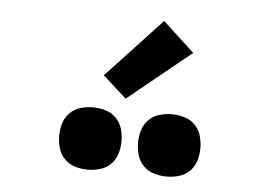

<svg xmlns="http://www.w3.org/2000/svg" viewBox="-38 -1039 675 485"><g transform="rotate(5 300.0 -796.5)"><path d="M400 -601Q384 -601 368.5 -605.5Q353 -610 341.5 -621.5Q330 -633 325.5 -648.5Q321 -664 321 -680Q321 -696 325.5 -711.5Q330 -727 341.5 -738.5Q353 -750 368.5 -754.5Q384 -759 400 -759Q416 -759 431.5 -754.5Q447 -750 458.5 -738.5Q470 -727 474.5 -711.5Q479 -696 479 -680Q479 -664 474.5 -648.5Q470 -633 458.5 -621.5Q447 -610 431.5 -605.5Q416 -601 400 -601ZM200 -601Q184 -601 168.5 -605.5Q153 -610 141.5 -621.5Q130 -633 125.5 -648.5Q121 -664 121 -680Q121 -696 125.5 -711.5Q130 -727 141.5 -738.5Q153 -750 168.5 -754.5Q184 -759 200 -759Q216 -759 231.5 -754.5Q247 -750 258.5 -738.5Q270 -727 274.5 -711.5Q279 -696 279 -680Q279 -664 274.5 -648.5Q270 -633 258.5 -621.5Q247 -610 231.5 -605.5Q216 -601 200 -601ZM280 -788 220 -842 360 -992 440 -918Z"/></g></svg>

Font: Iosevka Curly Extended
Style: Bold
Weight: 700
Width: 7
Monospace: yes
Designer: Belleve Invis
Foundry: Belleve Invis
Version: Version 11.1.0; ttfautohint (v1.8.3)